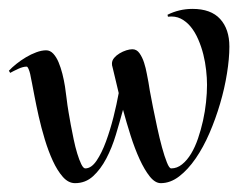

<svg xmlns="http://www.w3.org/2000/svg" viewBox="-20 -394 552 432"><path d="M496.1 -289.1Q496.1 -262.2 490.7 -228.8Q485.4 -195.3 475.3 -161.1Q465.3 -127 451.4 -94.7Q437.5 -62.5 420.2 -37.4Q402.8 -12.2 383.1 2.9Q363.3 18.1 341.8 18.1Q329.1 18.1 317.1 3.2Q305.2 -11.7 294.2 -35.6Q283.2 -59.6 273.9 -88.9Q264.6 -118.2 256.8 -147Q249.5 -120.1 240.7 -90.8Q231.9 -61.5 219.2 -37.4Q206.5 -13.2 189.5 2.4Q172.4 18.1 148.9 18.1Q133.8 18.1 121.3 3.9Q108.9 -10.3 98.9 -32Q88.9 -53.7 80.8 -80.3Q72.8 -106.9 67.1 -132.1Q61.5 -157.2 57.6 -177.7Q53.7 -198.2 51.8 -208Q51.3 -209.5 50.3 -215.3Q49.3 -221.2 47.9 -227.5Q46.4 -233.9 44.2 -239Q42 -244.1 40 -244.1Q31.7 -244.1 20.8 -239Q9.8 -233.9 2.9 -230L0 -234.9Q6.8 -242.2 16.8 -250.2Q26.9 -258.3 38.3 -265.1Q49.8 -272 61.8 -276.4Q73.7 -280.8 84 -280.8Q92.8 -280.8 99.9 -273.2Q106.9 -265.6 111.8 -253.9Q116.7 -242.2 120.4 -227.8Q124 -213.4 126.2 -199.5Q128.4 -185.5 129.6 -174.3Q130.9 -163.1 131.8 -157.2Q132.3 -153.3 134.3 -141.4Q136.2 -129.4 139.2 -113.5Q142.1 -97.7 145.8 -80.3Q149.4 -63 153.8 -48.6Q158.2 -34.2 162.8 -24.7Q167.5 -15.1 171.9 -15.1Q185.5 -15.1 197.3 -32.5Q209 -49.8 218.5 -75.7Q228 -101.6 235.4 -130.9Q242.7 -160.2 247.1 -184.6Q242.2 -204.1 238.8 -219.5Q235.4 -234.9 232.9 -244.1Q231.9 -246.1 231.9 -251Q231.9 -257.8 236.8 -263.7Q241.7 -269.5 249 -273.9Q256.3 -278.3 264.2 -280.8Q272 -283.2 277.8 -283.2Q287.6 -283.2 293.9 -274.2Q300.3 -265.1 304.2 -252.9Q308.1 -240.7 310.3 -228.3Q312.5 -215.8 314 -209Q314.5 -205.6 317.1 -189.9Q319.8 -174.3 324.2 -152.8Q328.6 -131.3 333.7 -107.2Q338.9 -83 344.5 -62.5Q350.1 -42 355.5 -28.6Q360.8 -15.1 365.2 -15.1Q378.4 -15.1 389.6 -24.2Q400.9 -33.2 409.9 -48.1Q418.9 -63 425.5 -82.3Q432.1 -101.6 436.8 -122.6Q441.4 -143.6 443.6 -164.3Q445.8 -185.1 445.8 -203.1Q445.8 -218.3 443.8 -236.1Q441.9 -253.9 437.5 -271.5Q433.1 -289.1 426 -305.4Q418.9 -321.8 409.2 -333.7Q399.4 -345.7 386.7 -352.1Q374 -358.4 357.9 -356.4L356.9 -360.8Q369.6 -367.2 383.8 -370.6Q397.9 -374 413.1 -374Q454.6 -374 475.3 -351.3Q496.1 -328.6 496.1 -289.1Z"/></svg>

Font: Montez
Style: Regular
Weight: 400
Designer: Astigmatic (AOETI)
Foundry: Astigmatic (AOETI)
Version: Version 1.000